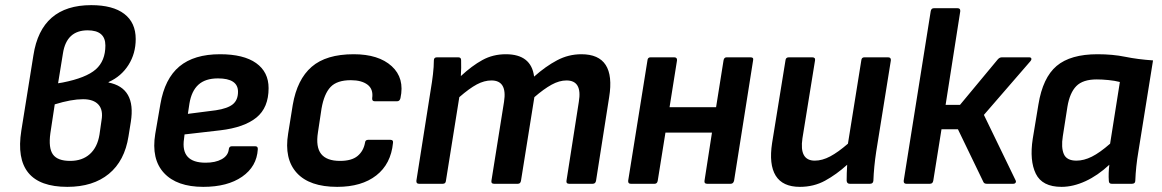

<svg xmlns="http://www.w3.org/2000/svg" viewBox="-20 -715 4521 747"><path d="M242 12Q28 12 63 -207L110 -500Q140 -695 335 -695Q419 -695 463.5 -661Q508 -627 508 -563Q508 -507 480 -462.5Q452 -418 403 -396L402 -394Q510 -373 489 -241L480 -185Q465 -89 403.5 -38.5Q342 12 242 12ZM206 -391 224 -394Q315 -412 352.5 -445Q390 -478 390 -538Q390 -597 321 -597Q239 -597 225 -508ZM253 -89Q300 -89 329.5 -115.5Q359 -142 367 -191L375 -247Q382 -287 363 -308Q344 -329 303 -329Q258 -329 193 -309L176 -197Q168 -139 186 -114Q204 -89 253 -89Z M771 12Q668 12 618 -42Q568 -96 584 -194L604 -310Q621 -409 678 -456.5Q735 -504 836 -504Q928 -504 976.5 -469.5Q1025 -435 1025 -372Q1025 -296 977.5 -257.5Q930 -219 837 -208L698 -192L696 -175Q682 -82 780 -82Q818 -82 842.5 -95.5Q867 -109 870 -133Q871 -146 882 -146H973Q984 -146 983 -134Q979 -67 922 -27.5Q865 12 771 12ZM711 -272 820 -286Q866 -293 886 -309.5Q906 -326 906 -358Q906 -410 828 -410Q779 -410 752 -385.5Q725 -361 717 -312Z M1292 12Q1184 12 1134.5 -42.5Q1085 -97 1101 -195L1119 -307Q1136 -406 1192.5 -455Q1249 -504 1356 -504Q1453 -504 1504 -457.5Q1555 -411 1538 -333Q1535 -321 1525 -321H1438Q1427 -321 1428 -333Q1433 -368 1410 -385.5Q1387 -403 1345 -403Q1291 -403 1266 -376.5Q1241 -350 1231 -293L1217 -200Q1208 -143 1229.5 -116Q1251 -89 1303 -89Q1348 -89 1371 -108Q1394 -127 1400 -159Q1401 -171 1412 -171H1499Q1511 -171 1509 -159Q1501 -77 1444 -32.5Q1387 12 1292 12Z M1610 0Q1599 0 1600 -12L1656 -367Q1661 -396 1664.5 -426Q1668 -456 1668 -480Q1668 -492 1680 -492H1763Q1774 -492 1774 -481Q1775 -452 1773 -419Q1816 -459 1857 -481.5Q1898 -504 1948 -504Q2047 -504 2058 -417Q2103 -457 2147.5 -480.5Q2192 -504 2242 -504Q2377 -504 2350 -337L2299 -12Q2297 0 2286 0H2194Q2182 0 2184 -12L2232 -319Q2246 -402 2184 -402Q2156 -402 2126 -385.5Q2096 -369 2059 -337L2007 -12Q2005 0 1995 0H1902Q1890 0 1892 -12L1941 -319Q1954 -402 1892 -402Q1864 -402 1835 -386.5Q1806 -371 1767 -337L1715 -12Q1714 0 1703 0Z M2434 0Q2423 0 2424 -12L2499 -480Q2500 -492 2511 -492H2603Q2615 -492 2614 -480L2585 -298H2766L2795 -480Q2797 -492 2807 -492H2900Q2913 -492 2910 -480L2836 -12Q2833 0 2823 0H2731Q2719 0 2721 -12L2750 -199H2569L2539 -12Q2537 0 2527 0Z M3092 12Q3025 12 2998 -31.5Q2971 -75 2984 -159L3036 -480Q3037 -492 3049 -492H3140Q3153 -492 3151 -480L3102 -177Q3089 -90 3150 -90Q3179 -90 3210 -106.5Q3241 -123 3279 -156L3331 -480Q3332 -492 3343 -492H3435Q3447 -492 3446 -480L3389 -125Q3380 -66 3378 -12Q3377 0 3365 0H3286Q3275 0 3274 -12Q3274 -26 3274.5 -42Q3275 -58 3276 -74Q3234 -36 3190 -12Q3146 12 3092 12Z M3984 -492Q3991 -492 3992.5 -487.5Q3994 -483 3989 -477L3808 -268L3931 -14Q3934 -9 3931.5 -4.5Q3929 0 3922 0H3819Q3809 0 3806 -7L3707 -212H3643L3611 -12Q3609 0 3598 0H3506Q3495 0 3496 -12L3601 -671Q3603 -683 3613 -683H3706Q3717 -683 3716 -671L3659 -307H3715L3862 -484Q3869 -492 3878 -492Z M4110 12Q4035 12 4010 -39Q3985 -90 3998 -175L4020 -308Q4037 -413 4091 -458.5Q4145 -504 4250 -504Q4309 -504 4358 -494Q4407 -484 4466 -480L4409 -125Q4404 -96 4401 -67.5Q4398 -39 4397 -12Q4397 0 4384 0H4305Q4294 0 4294 -12Q4293 -26 4293.5 -42Q4294 -58 4296 -74Q4251 -32 4203 -10Q4155 12 4110 12ZM4168 -90Q4197 -90 4228 -105.5Q4259 -121 4299 -156L4337 -396Q4318 -401 4293 -403.5Q4268 -406 4247 -406Q4193 -406 4167.5 -380Q4142 -354 4133 -300L4115 -185Q4108 -141 4119 -115.5Q4130 -90 4168 -90Z"/></svg>

Font: Sofia Sans
Style: Bold Italic
Weight: 700
Italic angle: -9°
Designer: Botio Nikoltchev, Ani Petrova
Foundry: lettersoup
Version: Version 4.101; ttfautohint (v1.8.4.7-5d5b)